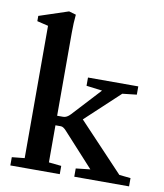

<svg xmlns="http://www.w3.org/2000/svg" viewBox="-82 -793 736 861"><g transform="rotate(10 286.0 -363.0)"><path d="M23.4 0V-37.6L81.1 -43.5V-646L30.3 -658.2V-682.1L163.1 -726.1L195.3 -716.8Q191.4 -679.2 191.4 -634.8V-255.9H218.8Q235.4 -255.9 251.5 -273.4L370.1 -401.9L297.9 -411.1V-448.7H526.9V-411.1L461.9 -403.8L307.6 -259.8L512.2 -43L564 -37.6V0H314.5V-37.6L379.9 -44.9L241.2 -196.8Q227.1 -212.4 216.3 -212.4H191.4V-43.5L248.5 -37.6V0Z"/></g></svg>

Font: Elstob 8pt SemiBold
Style: Regular
Weight: 600
Designer: Peter S. Baker
Version: Version 1.015